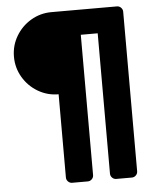

<svg xmlns="http://www.w3.org/2000/svg" viewBox="-55 -747 731 894"><g transform="rotate(-5 310.0 -300.0)"><path d="M525 -700Q536 -700 544 -692Q552 -684 552 -673V73Q552 84 544 92Q536 100 525 100H452Q441 100 433 92Q425 84 425 73V-583H346V73Q346 84 338 92Q330 100 319 100H246Q235 100 227 92Q219 84 219 73V-316Q167 -316 123 -342Q79 -368 53 -412Q27 -456 27 -508Q27 -560 53 -604Q79 -648 123 -674Q167 -700 219 -700Z"/></g></svg>

Font: Hezaedrus
Style: Bold
Weight: 700
Designer: Hubert & Fischer
Foundry: Hubert & Fischer
Version: Version 1.10;September 3, 2019;FontCreator 11.5.0.2425 64-bi